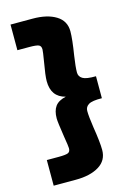

<svg xmlns="http://www.w3.org/2000/svg" viewBox="-131 -806 702 1013"><g transform="rotate(-15 220.0 -300.0)"><path d="M153 -740Q232 -740 280 -710.5Q328 -681 328 -624Q328 -582 314 -495Q305 -435 305 -405Q305 -383 324.5 -371Q344 -359 397 -360V-240Q344 -241 324.5 -229Q305 -217 305 -195Q305 -165 314 -105Q328 -18 328 24Q328 81 280 110.5Q232 140 153 140H32V0H97Q135 0 148 -5.5Q161 -11 161 -30Q161 -41 152 -95Q139 -179 139 -198Q139 -240 156.5 -264Q174 -288 215 -297Q139 -316 139 -402Q139 -432 152 -505Q161 -559 161 -570Q161 -589 148 -594.5Q135 -600 97 -600H32V-740Z"/></g></svg>

Font: Nacelle Black
Style: Regular
Weight: 900
Designer: Sora Sagano
Foundry: Sora Sagano
Version: Version 1.000;FEAKit 1.0